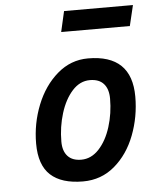

<svg xmlns="http://www.w3.org/2000/svg" viewBox="-52 -764 653 819"><g transform="rotate(-5 274.0 -354.5)"><path d="M85 -167Q85 -253 116.5 -332Q148 -411 205.5 -460.5Q263 -510 337 -510Q524 -510 524 -330Q524 -244 494 -165.5Q464 -87 406.5 -38Q349 11 271 11Q179 11 132 -32Q85 -75 85 -167ZM416 -331Q416 -372 396 -394.5Q376 -417 337 -417Q294 -417 261.5 -381Q229 -345 211 -287Q193 -229 193 -166Q193 -126 213 -104Q233 -82 271 -82Q314 -82 347 -117.5Q380 -153 398 -210.5Q416 -268 416 -331ZM253 -720H548L527 -632H233Z"/></g></svg>

Font: Cairo SemiBold
Style: Italic
Weight: 600
Italic angle: -13°
Designer: Mohamed Gaber, Accademia di Belle Arti di Urbino and others
Foundry: Kief Type Foundry, Accademia di Belle Arti di Urbino and others
Version: Version 3.011